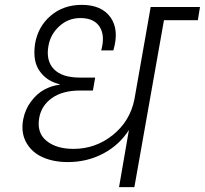

<svg xmlns="http://www.w3.org/2000/svg" viewBox="-20 -769 842 789"><path d="M258.8 -103Q199.7 -103 155 -123Q110.4 -143.1 87.9 -183.3Q65.4 -223.6 75.2 -277.8Q83.5 -320.3 107.9 -352.5Q132.3 -384.8 162.4 -400.9Q192.4 -417 225.1 -420.9V-422.9Q200.2 -428.7 179.9 -441.4Q159.7 -454.1 144.3 -474.9Q128.9 -495.6 123.8 -523.7Q118.7 -551.8 124 -588.9Q136.2 -660.2 188.5 -704.6Q240.7 -749 315.9 -749Q397.9 -749 434.3 -697.5Q470.7 -646 445.8 -562H396Q412.6 -622.6 389.6 -658.7Q366.7 -694.8 310.1 -694.8Q261.2 -694.8 224.6 -662.1Q188 -629.4 179.2 -581.1Q168 -519.5 201.4 -484.9Q234.9 -450.2 308.1 -450.2H371.1L361.8 -397H309.1Q236.8 -397 193.4 -366Q149.9 -335 141.1 -284.2Q130.4 -223.6 170.9 -190.4Q211.4 -157.2 282.2 -157.2Q372.1 -157.2 442.9 -213.6Q513.7 -270 532.2 -359.9L591.8 -698.2L599.1 -740.2H801.8L793 -686H653.8L532.2 0H469.2L509.8 -234.9Q470.7 -173.3 404.5 -138.2Q338.4 -103 258.8 -103Z"/></svg>

Font: SVN-Poppins Light
Style: Italic
Weight: 300
Italic angle: -10°
Designer: Ninad Kale (Devanagari), Jonny Pinhorn (Latin)
Foundry: Indian Type Foundry
Version: Version 3.002 2017